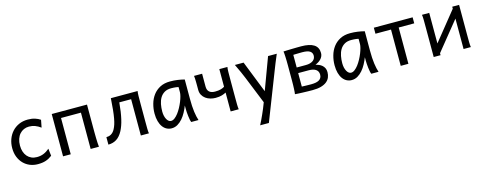

<svg xmlns="http://www.w3.org/2000/svg" viewBox="-28 -1226 5515 2183"><g transform="rotate(-15 2729.5 -134.5)"><path d="M429.7 -378.4Q396.5 -402.8 363.8 -415Q331.1 -427.2 293 -427.2Q260.3 -427.2 232.2 -414.8Q204.1 -402.3 183.3 -378.9Q162.6 -355.5 150.9 -321.3Q139.2 -287.1 139.2 -244.1Q139.2 -204.6 149.9 -172.4Q160.6 -140.1 180.7 -116.9Q200.7 -93.8 229 -81.1Q257.3 -68.4 293 -68.4Q337.4 -68.4 373.5 -83.5Q409.7 -98.6 441.9 -127L451.7 -41.5Q433.1 -27.3 414.8 -17.3Q396.5 -7.3 376.5 -0.7Q356.4 5.9 333.5 9Q310.5 12.2 283.2 12.2Q233.9 12.2 190.9 -5.1Q147.9 -22.5 115.7 -55.2Q83.5 -87.9 64.9 -134.3Q46.4 -180.7 46.4 -239.3Q46.4 -294.4 64.2 -343.3Q82 -392.1 115 -428.7Q147.9 -465.3 195.1 -486.6Q242.2 -507.8 300.3 -507.8Q349.1 -507.8 384.5 -496.3Q419.9 -484.9 446.8 -466.3Z M996.1 -239.3Q996.1 -203.6 996.3 -168.9Q996.6 -134.3 997.3 -103Q998 -71.8 999.5 -45.4Q1001 -19 1003.4 0H905.8V-427.2H671.4V0H581.1V-498H996.1Z M1357.4 -427.2Q1352.5 -370.1 1345.5 -322.5Q1338.4 -274.9 1329.3 -235.6Q1320.3 -196.3 1308.8 -164.6Q1297.4 -132.8 1284.2 -107.4Q1252.9 -48.3 1210.4 -21.7Q1168 4.9 1113.3 4.9V-83Q1127.4 -83 1141.6 -86.2Q1155.8 -89.4 1168.9 -96.9Q1182.1 -104.5 1194.1 -117.2Q1206.1 -129.9 1215.8 -148.9Q1227.5 -170.9 1236.6 -198.5Q1245.6 -226.1 1252.9 -266.1Q1260.3 -306.2 1266.1 -362.3Q1272 -418.5 1276.9 -498H1591.8Q1587.9 -477.5 1587.4 -439.7Q1586.9 -401.9 1586.9 -351.6V-146.5Q1586.9 -89.8 1587.4 -54.4Q1587.9 -19 1591.8 0H1496.6V-427.2Z M2053.2 -420.9Q2047.4 -422.4 2040 -423.8Q2032.7 -425.3 2022.7 -426.5Q2012.7 -427.7 1999.3 -428.7Q1985.8 -429.7 1967.8 -429.7Q1919.9 -429.7 1887.9 -410.4Q1856 -391.1 1836.9 -359.1Q1817.9 -327.1 1809.8 -285.6Q1801.8 -244.1 1801.8 -200.2Q1801.8 -171.9 1807.4 -148.2Q1813 -124.5 1822.8 -107.2Q1832.5 -89.8 1845.2 -80.3Q1857.9 -70.8 1872.6 -70.8Q1894 -70.8 1915.8 -87.4Q1937.5 -104 1957.5 -130.1Q1977.5 -156.2 1995.1 -188.7Q2012.7 -221.2 2025.6 -253.2Q2038.6 -285.2 2045.9 -313.5Q2053.2 -341.8 2053.2 -358.9ZM2089.8 0Q2084.5 -11.7 2080.3 -32.2Q2076.2 -52.7 2073.5 -75.9Q2070.8 -99.1 2069.3 -122.1Q2067.9 -145 2067.9 -161.1V-200.2Q2053.2 -162.1 2033 -124.3Q2012.7 -86.4 1986.6 -56.2Q1960.4 -25.9 1928.2 -6.8Q1896 12.2 1857.9 12.2Q1827.1 12.2 1800.3 -1.5Q1773.4 -15.1 1753.7 -42Q1733.9 -68.8 1722.7 -108.6Q1711.4 -148.4 1711.4 -200.2Q1711.4 -258.3 1727.1 -313.7Q1742.7 -369.1 1774.9 -412.4Q1807.1 -455.6 1856.9 -481.7Q1906.7 -507.8 1975.1 -507.8Q2022.5 -507.8 2064.5 -501.7Q2106.4 -495.6 2143.6 -485.8V-258.8Q2143.6 -166.5 2152.3 -103.8Q2161.1 -41 2175.3 0Z M2648.9 -498Q2645 -477.5 2644.5 -439.7Q2644 -401.9 2644 -351.6V-146.5Q2644 -96.2 2644.5 -58.3Q2645 -20.5 2648.9 0H2553.7V-222.2Q2542.5 -216.3 2530.5 -211.2Q2518.6 -206.1 2503.9 -201.9Q2489.3 -197.8 2470.9 -195.3Q2452.6 -192.9 2429.2 -192.9Q2397.9 -192.9 2367.7 -201.7Q2337.4 -210.4 2313.7 -227.8Q2290 -245.1 2275.4 -271.2Q2260.7 -297.4 2260.7 -332V-382.3Q2260.7 -407.7 2260.3 -429.9Q2259.8 -452.1 2258.8 -470Q2257.8 -487.8 2255.9 -498H2351.1V-346.7Q2351.1 -305.2 2374.3 -284.4Q2397.5 -263.7 2441.4 -263.7Q2483.9 -263.7 2510.3 -271.5Q2536.6 -279.3 2553.7 -290.5V-498Z M2939.5 239.3H2836.9Q2850.6 212.9 2864.5 183.6Q2878.4 154.3 2891.8 124.3Q2905.3 94.2 2917.5 64.7Q2929.7 35.2 2939.9 7.8L2944.3 -3.9L2814.9 -324.7Q2801.8 -357.9 2783 -399.4Q2764.2 -440.9 2736.8 -498H2839.4L2987.8 -122.1L3127.4 -498H3230Q3205.6 -441.4 3189.2 -400.1Q3172.9 -358.9 3159.7 -325.2Z M3408.2 -63.5Q3413.1 -63.5 3425.5 -63Q3438 -62.5 3453.6 -62Q3469.2 -61.5 3486.6 -61.3Q3503.9 -61 3518.1 -61Q3545.4 -61 3568.8 -64.9Q3592.3 -68.8 3609.1 -78.1Q3626 -87.4 3635.5 -103Q3645 -118.7 3645 -141.6Q3645 -181.2 3615.7 -201.7Q3586.4 -222.2 3530.3 -222.2H3408.2ZM3732.9 -146.5Q3732.9 -113.8 3721.2 -85.7Q3709.5 -57.6 3683.8 -36.9Q3658.2 -16.1 3617.2 -4.4Q3576.2 7.3 3518.1 7.3Q3492.2 7.3 3461.2 6.6Q3430.2 5.9 3400.9 4.9Q3371.6 3.9 3347.4 2.7Q3323.2 1.5 3310.5 0Q3312.5 -10.3 3313.7 -26.4Q3314.9 -42.5 3315.9 -63Q3316.9 -83.5 3317.4 -107.2Q3317.9 -130.9 3317.9 -156.2V-341.8Q3317.9 -366.7 3317.4 -391.4Q3316.9 -416 3315.9 -437.3Q3314.9 -458.5 3313.7 -475.6Q3312.5 -492.7 3310.5 -502.9Q3321.8 -503.4 3347.4 -504.4Q3373 -505.4 3403.8 -506.1Q3434.6 -506.8 3465.6 -507.3Q3496.6 -507.8 3518.1 -507.8Q3617.7 -507.8 3668 -475.6Q3718.3 -443.4 3718.3 -376Q3718.3 -354.5 3710 -336.7Q3701.7 -318.8 3688 -304.9Q3674.3 -291 3657.5 -280.5Q3640.6 -270 3623 -263.7Q3642.6 -258.3 3662.1 -250Q3681.6 -241.7 3697.5 -228Q3713.4 -214.4 3723.1 -194.6Q3732.9 -174.8 3732.9 -146.5ZM3408.2 -288.1H3515.6Q3544.9 -288.1 3566.4 -294.4Q3587.9 -300.8 3602.3 -311.8Q3616.7 -322.8 3623.5 -337.4Q3630.4 -352.1 3630.4 -368.7Q3630.4 -404.3 3602.5 -421.9Q3574.7 -439.5 3513.2 -439.5Q3503.4 -439.5 3487.8 -439.2Q3472.2 -439 3456.3 -438.5Q3440.4 -438 3427 -437.7Q3413.6 -437.5 3408.2 -437Z M4172.4 -420.9Q4166.5 -422.4 4159.2 -423.8Q4151.9 -425.3 4141.8 -426.5Q4131.8 -427.7 4118.4 -428.7Q4105 -429.7 4086.9 -429.7Q4039.1 -429.7 4007.1 -410.4Q3975.1 -391.1 3956.1 -359.1Q3937 -327.1 3929 -285.6Q3920.9 -244.1 3920.9 -200.2Q3920.9 -171.9 3926.5 -148.2Q3932.1 -124.5 3941.9 -107.2Q3951.7 -89.8 3964.4 -80.3Q3977.1 -70.8 3991.7 -70.8Q4013.2 -70.8 4034.9 -87.4Q4056.6 -104 4076.7 -130.1Q4096.7 -156.2 4114.3 -188.7Q4131.8 -221.2 4144.8 -253.2Q4157.7 -285.2 4165 -313.5Q4172.4 -341.8 4172.4 -358.9ZM4209 0Q4203.6 -11.7 4199.5 -32.2Q4195.3 -52.7 4192.6 -75.9Q4189.9 -99.1 4188.5 -122.1Q4187 -145 4187 -161.1V-200.2Q4172.4 -162.1 4152.1 -124.3Q4131.8 -86.4 4105.7 -56.2Q4079.6 -25.9 4047.4 -6.8Q4015.1 12.2 3977.1 12.2Q3946.3 12.2 3919.4 -1.5Q3892.6 -15.1 3872.8 -42Q3853 -68.8 3841.8 -108.6Q3830.6 -148.4 3830.6 -200.2Q3830.6 -258.3 3846.2 -313.7Q3861.8 -369.1 3894 -412.4Q3926.3 -455.6 3976.1 -481.7Q4025.9 -507.8 4094.2 -507.8Q4141.6 -507.8 4183.6 -501.7Q4225.6 -495.6 4262.7 -485.8V-258.8Q4262.7 -166.5 4271.5 -103.8Q4280.3 -41 4294.4 0Z M4829.1 -427.2H4646V0H4555.7V-427.2H4372.6V-498H4829.1Z M5024.4 -498V-138.2L5295.4 -474.6V-498H5376V-148.9Q5376 -98.1 5376.5 -59.3Q5377 -20.5 5380.9 0H5295.4V-357.9L5024.4 -23.4V0H4943.8V-349.1Q4943.8 -399.9 4943.4 -438.7Q4942.9 -477.5 4939 -498Z"/></g></svg>

Font: Andika FrenchTight
Style: Regular
Weight: 400
Designer: Victor Gaultney, Annie Olsen, Julie Remington, Don Collingsworth, Eric Hays, Becca Hirsbrunner
Foundry: SIL International
Version: Version 5.000 ; Dig1 Dig4Opn Dig7 LnSpcTght